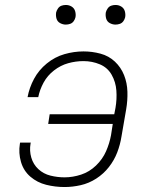

<svg xmlns="http://www.w3.org/2000/svg" viewBox="-20 -745 616 773"><path d="M240 8Q272 8 305 0.5Q338 -7 367.5 -26Q397 -45 418.5 -72.5Q440 -100 452 -131.5Q464 -163 469 -195L488 -305Q494 -340 493 -375.5Q492 -411 479.5 -442.5Q467 -474 442.5 -497Q418 -520 384.5 -529Q351 -538 316 -538Q278 -538 239.5 -527Q201 -516 168.5 -489.5Q136 -463 117 -427.5Q98 -392 91 -354H134Q140 -384 155.5 -412.5Q171 -441 197.5 -461.5Q224 -482 254.5 -490.5Q285 -499 316 -499Q351 -499 382 -486Q413 -473 429.5 -444Q446 -415 448.5 -380.5Q451 -346 445 -311L440 -285H180L174 -246H434L427 -201Q421 -168 407 -136Q393 -104 366.5 -78.5Q340 -53 306.5 -42Q273 -31 240 -31Q211 -31 183 -38Q155 -45 134.5 -64Q114 -83 106 -110.5Q98 -138 103 -167L104 -171H61L60 -166Q54 -129 64.5 -93Q75 -57 102.5 -33.5Q130 -10 166 -1Q202 8 240 8ZM445 -646Q454 -646 462.5 -649Q471 -652 476.5 -659.5Q482 -667 484 -676Q486 -688 482.5 -700Q479 -712 468.5 -718.5Q458 -725 445 -725Q436 -725 427.5 -722Q419 -719 413.5 -711Q408 -703 406 -695Q404 -682 407.5 -670Q411 -658 422 -652Q433 -646 445 -646ZM245 -646Q254 -646 262.5 -649Q271 -652 276.5 -659.5Q282 -667 284 -676Q286 -688 282.5 -700Q279 -712 268.5 -718.5Q258 -725 245 -725Q236 -725 227.5 -722Q219 -719 213.5 -711Q208 -703 206 -695Q204 -682 207.5 -670Q211 -658 222 -652Q233 -646 245 -646Z"/></svg>

Font: Iosevka Sparkle XLtObl
Style: Regular
Weight: 200
Italic angle: -9°
Designer: Belleve Invis
Foundry: Belleve Invis
Version: Version 4.5.0; ttfautohint (v1.8.3)